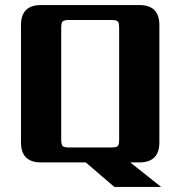

<svg xmlns="http://www.w3.org/2000/svg" viewBox="-20 -642 714 759"><path d="M222 -532V-90Q222 -70 228 -64.5Q234 -59 253 -59H420Q440 -59 445.5 -64.5Q451 -70 451 -90V-532Q451 -552 445.5 -557.5Q440 -563 420 -563H253Q234 -563 228 -557.5Q222 -552 222 -532ZM142 0Q63 0 63 -79V-543Q63 -622 142 -622H531Q610 -622 610 -543V-79Q610 0 531 0H495L617 97H432L319 0Z"/></svg>

Font: Sarpanch
Style: Bold
Weight: 700
Designer: Manushi Parikh (Devanagari and Latin), Jyotish Sonowal (Devanagari)
Foundry: Indian Type Foundry
Version: Version 2.004;PS 1.0;hotconv 1.0.78;makeotf.lib2.5.61930; tt